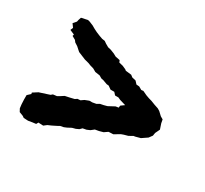

<svg xmlns="http://www.w3.org/2000/svg" viewBox="-102 -626 804 752"><g transform="rotate(30 300.0 -249.5)"><path d="M550 -227 548 -214 537 -199 512 -182 490 -176 483 -175 465 -165 447 -160 436 -156 411 -141 390 -140 374 -129 356 -124 339 -121 325 -110 311 -104 295 -101 286 -92 273 -86 258 -82 241 -73 229 -68 214 -65 205 -60 185 -50 169 -43 156 -33 134 -34 129 -25 113 -23 95 -20 75 -21 68 -26 50 -33 43 -46 41 -63 40 -84V-104L54 -117L53 -123L75 -137L109 -148L121 -152L128 -158L145 -160L157 -167L171 -176L190 -180L211 -185L220 -191L233 -192L246 -201L264 -208H277L294 -211L306 -218L321 -221L336 -225L351 -233L364 -240L377 -242L378 -251L380 -253L394 -263L367 -271L356 -276H341L331 -287H314L300 -297L290 -298L271 -305L261 -307L249 -314L228 -317L214 -325L197 -330L187 -334L168 -339L151 -346L134 -353L126 -360L116 -369L102 -378L96 -386L80 -395L82 -402L61 -411L66 -423L55 -438L67 -452L69 -461L73 -473L101 -479L107 -478L127 -470L141 -462L155 -455L172 -448L186 -443L199 -441L209 -434L223 -426L236 -423L254 -416L267 -409L287 -405L291 -396L308 -392L324 -385L329 -381L355 -378L364 -371L381 -367L392 -355L405 -354L419 -346L428 -347L447 -338L461 -333L475 -329L493 -322L511 -316L521 -310L537 -295L549 -288L552 -272L555 -263L560 -248Z"/></g></svg>

Font: Winky Rough SemiBold
Style: Regular
Weight: 600
Designer: Simon Atzbach
Foundry: typofactur
Version: Version 1.206; ttfautohint (v1.8.4.7-5d5b)